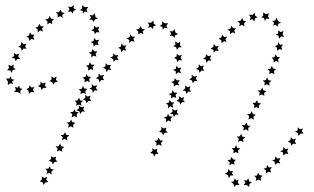

<svg xmlns="http://www.w3.org/2000/svg" viewBox="-20 -614 1242 759"><path d="M341 -387V-399L331 -406L342 -409L346 -420L353 -411H365L358 -402L361 -390L350 -394ZM249 -109 252 -121 244 -130 255 -131 261 -141 266 -131 278 -129 269 -121 270 -109 260 -115ZM202 5 199 16 207 25 195 26 189 36 184 25 173 22 182 14 181 3 191 9ZM636 -131 637 -143 628 -151 640 -153 644 -164 650 -154 662 -153 654 -144 657 -133 646 -138ZM638 -110 635 -99 643 -90 631 -89 625 -79 620 -90 609 -93 618 -101 617 -112 627 -106ZM1004 -236 1007 -248 999 -256 1011 -257 1017 -268 1021 -257 1033 -254 1024 -246 1025 -235 1015 -241ZM175 -293 184 -300 183 -312 193 -306 204 -311 201 -299 209 -290 197 -289 191 -279 186 -290ZM130 -273 140 -280V-291L149 -284L161 -288L157 -277L164 -267H152L144 -258L141 -269ZM84 -262 94 -266 97 -277 104 -268 116 -270 110 -260 116 -249 104 -251 94 -243 93 -255ZM39 -271 49 -267 56 -276 58 -265 69 -263 60 -255 62 -243 50 -250H35L43 -259ZM23 -312 26 -301 37 -299 28 -292 31 -282 20 -285 11 -278V-292L4 -304L16 -303ZM34 -359 33 -347 42 -340 30 -337 27 -326 20 -336H8L16 -346L13 -358L24 -353ZM56 -402 52 -391 60 -381H48L42 -372L38 -383L26 -385L36 -393L35 -405L45 -398ZM85 -441 79 -431 85 -421 73 -422 66 -413 63 -425 52 -429 63 -436 64 -448 73 -439ZM117 -477 111 -468 116 -457 104 -460 96 -452 94 -464 84 -469 95 -474 98 -486 105 -477ZM154 -510 146 -501 150 -489 139 -494 129 -486V-498L120 -505L131 -509L135 -520L142 -510ZM193 -538 185 -530 187 -518 177 -524 167 -518 168 -529 159 -537 171 -540 176 -551 182 -540ZM236 -563 226 -555 228 -543 218 -550 207 -545 209 -556 201 -565 213 -566 220 -576 224 -565ZM281 -575 270 -571 268 -560 261 -569 249 -567 255 -578 249 -588 261 -586 272 -594 271 -582ZM326 -565 316 -569 308 -560 307 -571 296 -574 305 -581 304 -593 315 -586H329L322 -577ZM350 -527 345 -536H333L340 -545L335 -555L347 -553L355 -562L357 -548L367 -540L355 -537ZM355 -479 352 -490 341 -494 351 -500V-512L361 -505L372 -508L368 -497L374 -486L362 -487ZM350 -430 349 -442 339 -448 350 -452 352 -464 360 -455 372 -457 366 -446 370 -435 359 -438ZM328 -335 329 -347 320 -354 331 -357 335 -368 342 -358H354L346 -348L349 -337L338 -341ZM314 -288 315 -300 306 -307 318 -310 322 -321 328 -311 340 -310Q339 -308 332 -301L335 -289L324 -294ZM298 -242 300 -253 291 -261 303 -263 308 -274 313 -264 325 -263 317 -254 319 -242 309 -247ZM281 -196 283 -207 275 -216 286 -217 292 -228 297 -217 309 -216 300 -208 302 -196 292 -201ZM263 -150 266 -162 257 -170 269 -172 274 -182 279 -172 291 -170 283 -162 284 -150 274 -155ZM225 -60 228 -71 220 -80 231 -81 237 -91 242 -81 254 -79 245 -71 246 -59 236 -65ZM205 -15 208 -26 200 -35 212 -36 218 -47 222 -36 234 -33 225 -25 226 -14 216 -20ZM164 74 167 62 159 53H171L177 43L181 54L193 56L183 64L185 76L175 69ZM166 85 163 97 171 106 159 107 153 117 148 106 137 103 146 95 145 83 155 90ZM313 -193 309 -182 316 -173H304L297 -163L294 -174L282 -178L292 -185V-197L301 -190ZM338 -236 334 -224 341 -215H329L322 -206L318 -217L307 -221L317 -227V-239L326 -232ZM364 -277 359 -266 366 -256 354 -257 347 -247 344 -259 333 -263 343 -269V-281L352 -274ZM391 -318 386 -307 392 -297 381 -298 373 -289 370 -300 359 -305 369 -311 370 -323 379 -315ZM419 -358 414 -347 420 -337 408 -339 401 -329 398 -341 387 -346 397 -352 398 -364 407 -356ZM448 -397 443 -387 449 -376 437 -378 429 -369 427 -381 416 -386 427 -392 428 -403 437 -395ZM480 -435 474 -424 479 -414 467 -416 459 -408 457 -420 447 -425 458 -430 460 -442 468 -433ZM514 -469 507 -460 512 -449 500 -452 491 -444V-456L480 -462L492 -467L495 -478L502 -469ZM553 -498 544 -490 547 -479 536 -484 526 -478 527 -489 518 -497 530 -500 536 -511 541 -500ZM597 -514 586 -510 585 -499 577 -507 566 -504 570 -515 564 -525 577 -524 587 -533V-521ZM642 -501 631 -505 623 -496 622 -508 611 -511 621 -518V-530L631 -522H645L638 -513ZM669 -464 663 -473 651 -472 657 -481 651 -491 663 -490 670 -499 673 -486 684 -479 673 -475ZM680 -417 676 -428 665 -431 674 -438 672 -450 683 -444 693 -449 691 -437 698 -427H686ZM680 -369 678 -380 668 -385 678 -391 679 -402 688 -394 699 -397 694 -386 700 -375 689 -377ZM675 -320V-332L664 -338L675 -342L677 -354L685 -345L697 -347L691 -336L696 -325L684 -328ZM667 -272V-284L657 -290L668 -294L671 -305L679 -296L691 -297L684 -287L688 -276L677 -279ZM656 -224 657 -236 647 -243 659 -246 662 -257 669 -248H681L674 -238L677 -227L666 -231ZM644 -186 645 -198 636 -206 647 -208 651 -219 658 -209H669L662 -200L665 -188L654 -193ZM598 -37 599 -49 591 -57 602 -59 607 -70 613 -59 625 -58 616 -49 619 -37 608 -43ZM602 -27 600 -15 607 -6H596L590 5L585 -6L573 -9L583 -17L582 -28L592 -22ZM682 -181 679 -170 686 -161H674L668 -151L664 -162L652 -165L662 -172L661 -184L671 -177ZM708 -230 704 -219 711 -210H699L693 -200L689 -211L678 -215L687 -222V-234L697 -227ZM733 -273 729 -261 736 -252H724L717 -243L714 -254L702 -257L712 -264V-276L722 -269ZM759 -314 754 -303 761 -293 749 -294 742 -285 739 -296 728 -300 738 -306V-318L747 -311ZM786 -355 781 -344 788 -334 776 -335 769 -326 766 -337 755 -341 765 -348 766 -360 774 -352ZM815 -395 810 -384 816 -374 804 -375 796 -366 794 -378 783 -383 793 -388 794 -400 803 -392ZM845 -433 839 -423 845 -412 833 -414 825 -406 823 -417 812 -422 823 -428 825 -440 833 -431ZM878 -469 871 -459 876 -449 865 -451 856 -443 855 -455 844 -461 855 -466 858 -477 866 -468ZM913 -502 906 -493 910 -482 899 -486 889 -479V-491L879 -497L891 -501L895 -512L901 -503ZM953 -530 945 -522 946 -510 936 -516 926 -510 928 -522 919 -530 931 -532 937 -543 942 -532ZM998 -546 988 -541 986 -529 978 -538 967 -535 971 -546 964 -556 978 -555 987 -564 988 -552ZM1045 -539 1033 -541 1027 -531 1024 -543 1013 -545 1021 -553 1020 -565 1031 -558 1044 -561 1039 -550ZM1077 -508 1070 -516 1059 -513 1064 -523 1056 -531 1068 -533 1073 -544 1079 -531 1091 -524 1080 -520ZM1083 -461 1081 -473 1070 -477 1080 -482V-494L1090 -487L1101 -492L1097 -479L1103 -468L1091 -470ZM1075 -413V-425L1066 -432L1077 -435L1080 -447L1087 -437L1099 -438L1092 -428L1096 -417L1085 -420ZM1061 -367 1062 -378 1054 -386 1065 -388 1069 -399 1076 -389 1087 -388 1079 -379 1082 -368 1071 -373ZM1044 -321 1046 -333 1037 -341 1049 -342 1054 -353 1060 -343 1071 -341 1063 -332 1065 -321 1054 -326ZM1025 -276 1027 -287 1019 -296 1031 -297 1036 -308 1041 -297 1053 -295 1044 -287 1046 -275 1035 -281ZM983 -187 986 -198 978 -207 990 -208 996 -218 1001 -207 1012 -205 1003 -197 1004 -185 994 -191ZM962 -142 965 -154 957 -163 969 -164 975 -174 980 -163 991 -160 982 -153 983 -141 973 -147ZM941 -98 944 -110 936 -119H948L954 -130L959 -118L970 -116L961 -108L962 -96L952 -103ZM921 -53 924 -65 916 -74 928 -75 933 -85 938 -74 950 -72 941 -64 942 -52 932 -58ZM902 -8 904 -19 896 -28 908 -29 913 -40 918 -29 930 -27 921 -19 923 -7 913 -13ZM887 40 888 27 879 20 891 17 896 6 901 16 913 18 905 26 908 37 897 33ZM885 90 881 78 869 73 880 66 883 54 890 63 902 62 896 71 903 79 891 80ZM927 117H914L906 125L903 113L893 105L904 103L908 91L914 100L923 96L920 108ZM976 107 966 113 965 125 955 117 943 118 950 108 945 97 955 100 962 91 965 103ZM1018 80 1010 89 1012 101 1002 96 991 101 993 89 985 81 996 80 1000 69 1007 79ZM1055 47 1048 57 1052 68 1041 65 1031 72 1032 60 1022 53 1033 50 1036 38 1043 48ZM1089 11 1083 22 1088 32 1076 30 1067 38 1066 26 1056 20 1067 16 1069 4 1077 13ZM1120 -27 1115 -16 1120 -5 1109 -7 1100 1 1099 -11 1088 -16 1099 -21 1100 -33 1109 -24ZM1150 -66 1145 -55 1151 -45 1139 -46 1131 -38 1129 -49 1118 -54 1128 -60 1130 -72 1138 -63ZM1178 -106 1173 -96 1180 -86H1168L1160 -77L1157 -89L1146 -93L1157 -99V-111L1166 -103Z"/></svg>

Font: Santa christmas start
Style: Regular
Weight: 400
Designer: MUHAMMAD YONI
Version: Version 001.000